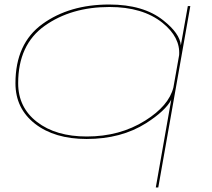

<svg xmlns="http://www.w3.org/2000/svg" viewBox="-20 -611 940 851"><path d="M670.5 220 739 -169Q713.5 -120 627.5 -65Q517 5 364 5Q222 5 135.2 -62.5Q48.5 -130 48.5 -242Q48.5 -418 168 -504.5Q287.5 -591 464 -591Q615.5 -591 703.5 -521Q777.5 -462.5 781.5 -410L812.5 -584H823.5L681.5 220ZM774 -367Q779.5 -446 700 -510Q612.5 -580 465.5 -580Q295.5 -580 178 -496.5Q60.5 -413 60.5 -242Q60.5 -135 144 -70.5Q227.5 -6 364.5 -6Q511.5 -6 623.5 -76.5Q728 -142 748.5 -223Z"/></svg>

Font: Anybody UltraExpanded Thin
Style: Italic
Weight: 100
Width: 9
Italic angle: -10°
Designer: Tyler Finck
Foundry: Etcetera Type Company
Version: Version 1.010; ttfautohint (v1.8.3) -l 8 -r 50 -G 200 -x 14 